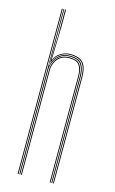

<svg xmlns="http://www.w3.org/2000/svg" viewBox="-123 -849 539 898"><g transform="rotate(15 146.5 -400.0)"><path d="M231.2 0V-514Q231.2 -542 224.5 -561.4Q217.8 -580.8 201 -590.9Q184.2 -601 154.2 -601Q126.5 -601 104.6 -585.6Q82.8 -570.2 74 -542.5H72.2L75.8 -668V-800H80V-716L75.8 -555.5H76.8Q85 -577.8 107 -591.4Q129 -605 154.2 -605Q186 -605 203.5 -594.5Q221 -584 228.1 -563.6Q235.2 -543.2 235.2 -514V0ZM60 0V-800H64V0ZM76 0V-508.8Q76 -525.8 83.6 -544.4Q91.2 -563 108.4 -576Q125.5 -589 154.2 -589Q192.2 -589 205.8 -569.6Q219.2 -550.2 219.2 -514V0H215.2V-514Q215.2 -548.2 202.6 -566.6Q190 -585 154.2 -585Q127.5 -585 111.1 -572.9Q94.8 -560.8 87.4 -543.1Q80 -525.5 80 -508.8V0ZM68 0V-800H71.5V-608.5L70.2 -527.8H72Q77.8 -557.5 99.4 -577.2Q121 -597 154.2 -597Q198.2 -597 212.8 -574.6Q227.2 -552.2 227.2 -514V0H223.2V-514Q223.2 -552 209 -572.5Q194.8 -593 154.2 -593Q125.2 -593 107.1 -578.8Q89 -564.5 80.5 -544.8Q72 -525 72 -508.8V0Z"/></g></svg>

Font: Big Shoulders Inline Thin
Style: Regular
Weight: 100
Designer: Patric King
Foundry: XO Type Co
Version: Version 2.002